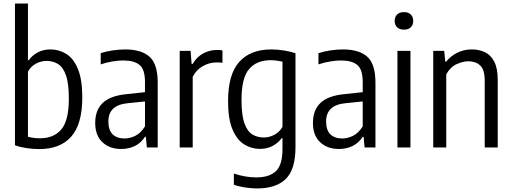

<svg xmlns="http://www.w3.org/2000/svg" viewBox="-20 -828 2874 1078"><path d="M199 9Q165.5 9 128.8 3.5Q92 -2 64 -12.5V-808H137V-490H141.5Q158.5 -515 190 -532.8Q221.5 -550.5 264 -550.5Q311 -550.5 351.8 -525.5Q392.5 -500.5 417.2 -441.5Q442 -382.5 442 -280.5Q442 -131 379.8 -60.8Q317.5 9.5 199 9ZM203 -51.5Q282 -51.5 324.2 -101.2Q366.5 -151 366.5 -273.5Q366.5 -360.5 350 -406.2Q333.5 -452 305.2 -469Q277 -486 241.5 -486Q211 -486 182 -470.8Q153 -455.5 137 -426V-60.5Q149.5 -56.5 168 -54Q186.5 -51.5 203 -51.5Z M660.5 8.5Q595.5 8.5 555 -29.5Q514.5 -67.5 514.5 -138Q514.5 -210 557.2 -250.5Q600 -291 692 -299.5L794 -310.5V-367Q794 -438 763.8 -463.2Q733.5 -488.5 672.5 -488.5Q645.5 -488.5 612.2 -483.2Q579 -478 545.5 -466.5V-529.5Q575 -539.5 612.5 -545Q650 -550.5 682.5 -550.5Q773 -550.5 819.2 -509.8Q865.5 -469 865.5 -364V0H804.5L799 -60H794Q771 -24.5 736.5 -8Q702 8.5 660.5 8.5ZM588.5 -146.5Q588.5 -97 612.5 -73.8Q636.5 -50.5 680 -50.5Q708 -50.5 738.8 -65Q769.5 -79.5 794 -118.5V-258.5L697 -248.5Q588.5 -238 588.5 -146.5Z M989 0V-542.5H1050L1056 -468.5H1061Q1085 -509 1121.2 -528.2Q1157.5 -547.5 1198.5 -547.5Q1208 -547.5 1215.8 -546.8Q1223.5 -546 1229 -545V-475.5Q1220 -477 1212.2 -477.2Q1204.5 -477.5 1194.5 -477.5Q1156 -477.5 1119 -456.8Q1082 -436 1062 -397V0Z M1424 230Q1393 230 1357.2 224.8Q1321.5 219.5 1293 209V146.5Q1358 168 1419.5 168Q1492 168 1529 133Q1566 98 1566 9.5V-52.5H1561.5Q1544 -27.5 1512.8 -9.8Q1481.5 8 1439 8Q1392.5 8 1351.8 -16.8Q1311 -41.5 1285.8 -100.2Q1260.5 -159 1260.5 -260.5Q1260.5 -410 1323 -480.2Q1385.5 -550.5 1504 -550.5Q1537.5 -550.5 1574.8 -544.5Q1612 -538.5 1639 -529V-1Q1639 124 1584.2 177Q1529.5 230 1424 230ZM1461.5 -56Q1491.5 -56 1520.5 -71.2Q1549.5 -86.5 1566 -116V-482Q1553 -485 1534.5 -487.5Q1516 -490 1499.5 -490Q1421 -490 1378.5 -440.2Q1336 -390.5 1336 -267.5Q1336 -181.5 1352.5 -135.5Q1369 -89.5 1397.2 -72.8Q1425.5 -56 1461.5 -56Z M1883 8.5Q1818 8.5 1777.5 -29.5Q1737 -67.5 1737 -138Q1737 -210 1779.8 -250.5Q1822.5 -291 1914.5 -299.5L2016.5 -310.5V-367Q2016.5 -438 1986.2 -463.2Q1956 -488.5 1895 -488.5Q1868 -488.5 1834.8 -483.2Q1801.5 -478 1768 -466.5V-529.5Q1797.5 -539.5 1835 -545Q1872.5 -550.5 1905 -550.5Q1995.5 -550.5 2041.8 -509.8Q2088 -469 2088 -364V0H2027L2021.5 -60H2016.5Q1993.5 -24.5 1959 -8Q1924.5 8.5 1883 8.5ZM1811 -146.5Q1811 -97 1835 -73.8Q1859 -50.5 1902.5 -50.5Q1930.5 -50.5 1961.2 -65Q1992 -79.5 2016.5 -118.5V-258.5L1919.5 -248.5Q1811 -238 1811 -146.5Z M2211.5 0V-542.5H2284.5V0ZM2248 -661.5Q2223 -661.5 2209.5 -674.8Q2196 -688 2196 -710.5Q2196 -733 2209.5 -746.5Q2223 -760 2248 -760Q2273 -760 2286.5 -746.5Q2300 -733 2300 -710.5Q2300 -688 2286.5 -674.8Q2273 -661.5 2248 -661.5Z M2412.5 0V-542.5H2474L2480 -482H2485Q2511.5 -514.5 2548.5 -532.5Q2585.5 -550.5 2629 -550.5Q2670 -550.5 2703 -534.8Q2736 -519 2755.2 -481.5Q2774.5 -444 2774.5 -379.5V0H2701.5V-375.5Q2701.5 -437 2676 -460.5Q2650.5 -484 2609.5 -484Q2580 -484 2544.2 -468Q2508.5 -452 2485.5 -411V0Z"/></svg>

Font: Encode Sans Condensed
Style: Regular
Weight: 400
Width: 3
Designer: Multiple Designers
Foundry: Impallari Type
Version: Version 3.000; ttfautohint (v1.8.3) -l 8 -r 50 -G 200 -x 14 